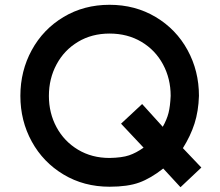

<svg xmlns="http://www.w3.org/2000/svg" viewBox="-20 -760 919 801"><path d="M692 -360Q692 -432 660 -491.5Q628 -551 570 -585.5Q512 -620 437 -620Q363 -620 305.5 -585.5Q248 -551 216 -491.5Q184 -432 184 -360Q184 -288 216 -229Q248 -170 305.5 -135.5Q363 -101 437 -101Q489 -102 518.5 -112Q548 -122 579 -144L485 -244L573 -326L659 -231Q676 -261 683 -288.5Q690 -316 692 -360ZM437 -740Q544 -740 629.5 -689Q715 -638 762.5 -551Q810 -464 810 -360Q808 -296 791.5 -244.5Q775 -193 743 -142L820 -61L733 21L661 -57Q609 -16 561 1.5Q513 19 437 19Q330 19 245 -32Q160 -83 112.5 -169.5Q65 -256 65 -360Q65 -464 112.5 -551Q160 -638 245 -689Q330 -740 437 -740Z"/></svg>

Font: SUIT
Style: Bold
Weight: 700
Designer: Sunn Youn; Korean Glyphs from Source Han Sans (Sandoll Communications; Soo-young Jang, Joo-yeon Kang)
Foundry: Sunn
Version: Version 1.150